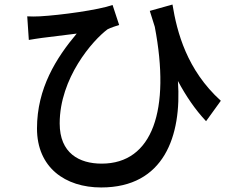

<svg xmlns="http://www.w3.org/2000/svg" viewBox="-20 -770 1040 846"><path d="M100 -698 107 -594C129 -598 145 -600 165 -603C198 -607 272 -616 318 -622C228 -515 143 -381 143 -204C143 -32 267 56 426 56C703 56 781 -171 764 -413C800 -346 840 -287 888 -236L953 -326C803 -462 760 -628 740 -750L640 -722L662 -652C732 -286 653 -49 428 -49C329 -49 243 -95 243 -226C243 -426 388 -592 454 -641C468 -648 492 -656 505 -660L476 -748C414 -726 246 -703 155 -698C136 -697 116 -697 100 -698Z"/></svg>

Font: Noto Sans CJK HK Medium
Style: Regular
Weight: 500
Designer: Ryoko NISHIZUKA 西塚涼子 (kana, bopomofo & ideographs); Paul D. Hunt (Latin, Greek & Cyrillic); Sandoll Communications 산돌커뮤니
Foundry: Adobe
Version: Version 2.004;hotconv 1.0.118;makeotfexe 2.5.65603